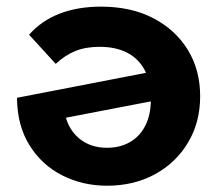

<svg xmlns="http://www.w3.org/2000/svg" viewBox="-20 -566 671 593"><path d="M310.8 7.6Q235.4 7.6 172.2 -24.4Q109 -56.4 71.1 -117.4Q33.1 -178.4 32.5 -264L466.9 -348L468.8 -257.3L124.2 -191L178.1 -245.1Q178.1 -205.8 194.6 -175.1Q211.2 -144.5 240.9 -127Q270.7 -109.6 310.4 -109.6Q350.8 -109.6 381.5 -127.2Q412.1 -144.9 429.1 -178.5Q446 -212.2 446 -259.6Q446 -313.6 427 -349.4Q407.9 -385.1 372.8 -403.2Q337.6 -421.4 287.4 -421.4Q244.9 -421.4 212.7 -408.4Q180.5 -395.3 152.2 -368.7L69.8 -458.7Q107.2 -501.5 163.3 -523.5Q219.4 -545.5 291.9 -545.5Q385.1 -545.5 453.7 -509.7Q522.2 -473.9 560.2 -411.8Q598.2 -349.6 598.2 -268.8Q598.2 -188.2 560.8 -125.7Q523.5 -63.2 458.5 -27.8Q393.5 7.6 310.8 7.6Z"/></svg>

Font: Montserrat Alternates Thin
Style: Regular
Weight: 100
Designer: Julieta Ulanovsky
Foundry: Julieta Ulanovsky
Version: Version 9.000